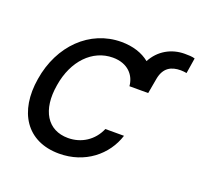

<svg xmlns="http://www.w3.org/2000/svg" viewBox="-110 -722 895 857"><g transform="rotate(20 338.0 -293.5)"><path d="M534.1 -378.9 546.9 -451C557.2 -506.7 591.6 -524.1 636.4 -524.1C647 -524.1 656.6 -522.7 664.4 -521.3L676.1 -594.8C663.7 -599.1 644.9 -599.4 627.8 -599.4C565 -599.4 508.5 -567.8 478.3 -510.3C445.3 -537.3 399.5 -552.6 344.5 -552.6C195 -552.6 76.7 -436.1 50.1 -269.9C22.7 -106.5 97.3 11.4 252.1 11.4C374.6 11.4 466.6 -63.6 497.9 -162.6H409.4C383.9 -103 329.5 -67.8 265.6 -67.8C168.3 -67.8 118.3 -148.1 139.6 -272.7C159.1 -394.5 236.5 -473.7 332.7 -473.7C404.5 -473.7 441.1 -429 445 -378.9Z"/></g></svg>

Font: Margiela Sans Text
Style: Italic
Weight: 400
Italic angle: -9.39999°
Designer: Stefan Endress, Andreas Faust
Version: Version 1.100;FEAKit 1.0